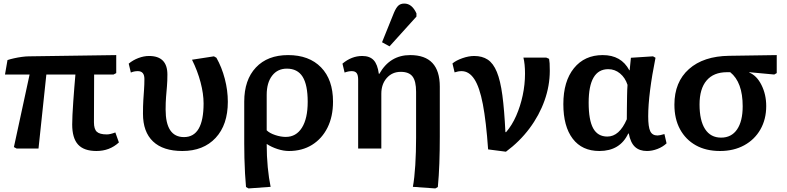

<svg xmlns="http://www.w3.org/2000/svg" viewBox="-20 -833 4417 1077"><path d="M521 14Q451 14 418 -22Q385 -58 385 -135Q385 -155 386.5 -189Q388 -223 391 -263.5Q394 -304 397 -343.5Q400 -383 403 -415H240L196 0H73L58 -8L146 -415H8L22 -496Q36 -501 58.5 -506Q81 -511 103.5 -514Q126 -517 142 -517L632 -524V-423L617 -415H508Q508 -352 507.5 -283.5Q507 -215 507 -147Q507 -109 523 -94Q539 -79 579 -79Q598 -79 627 -90L647 -34Q595 14 521 14Z M1003 14Q895 14 838.5 -39.5Q782 -93 782 -195Q782 -240 784 -271.5Q786 -303 788 -330.5Q790 -358 790 -390Q790 -434 753 -434Q732 -434 714 -426L702 -476Q726 -496 756.5 -507.5Q787 -519 816 -519Q919 -519 919 -415Q919 -378 916.5 -349Q914 -320 911.5 -289.5Q909 -259 909 -219Q909 -64 1012 -64Q1122 -64 1122 -253Q1122 -307 1105 -371.5Q1088 -436 1057 -498L1180 -517L1194 -509Q1224 -456 1241 -391Q1258 -326 1258 -262Q1258 -133 1189.5 -59.5Q1121 14 1003 14Z M1374 224 1360 216Q1357 184 1354.5 141Q1352 98 1351 53.5Q1350 9 1350 -27V-263Q1350 -385 1415.5 -454.5Q1481 -524 1596 -524Q1714 -524 1781 -455Q1848 -386 1848 -263Q1848 -179 1817 -117Q1786 -55 1730.5 -20.5Q1675 14 1601 14Q1570 14 1536.5 3Q1503 -8 1477 -25H1476Q1476 44 1482 105.5Q1488 167 1498 215ZM1583 -65Q1641 -65 1673.5 -116.5Q1706 -168 1706 -262Q1706 -357 1677.5 -402.5Q1649 -448 1589 -448Q1537 -448 1506.5 -408.5Q1476 -369 1476 -301V-102Q1492 -86 1523.5 -75.5Q1555 -65 1583 -65Z M2422 224 2296 215Q2305 166 2309.5 93.5Q2314 21 2314 -61V-318Q2314 -378 2294 -404Q2274 -430 2228 -430Q2180 -430 2149.5 -395.5Q2119 -361 2119 -307V0H1989V-386Q1989 -412 1980.5 -423Q1972 -434 1953 -434Q1934 -434 1913 -426L1901 -476Q1952 -519 2012 -519Q2054 -519 2076 -495.5Q2098 -472 2105 -419H2108Q2167 -524 2281 -524Q2447 -524 2447 -347V-67Q2447 12 2444.5 83Q2442 154 2436 216ZM2165 -573 2123 -596 2190 -762Q2202 -790 2214.5 -801.5Q2227 -813 2248 -813Q2291 -813 2316 -758V-740Z M2818 18 2718 5Q2707 -152 2688.5 -248.5Q2670 -345 2640.5 -389.5Q2611 -434 2569 -434Q2550 -434 2530 -427L2518 -477Q2538 -494 2573.5 -506.5Q2609 -519 2640 -519Q2685 -519 2716 -498.5Q2747 -478 2767 -429.5Q2787 -381 2798 -298.5Q2809 -216 2815 -92H2819Q2852 -130 2875.5 -183.5Q2899 -237 2912 -298Q2925 -359 2925 -420Q2925 -474 2916 -510H3044L3060 -503Q3062 -491 3063 -478Q3064 -465 3064 -436Q3064 -352 3034.5 -269Q3005 -186 2950 -112.5Q2895 -39 2818 18Z M3342 14Q3245 14 3192.5 -55Q3140 -124 3140 -249Q3140 -377 3199.5 -450.5Q3259 -524 3361 -524Q3465 -524 3510 -439H3512L3519 -509L3643 -517L3657 -509Q3637 -410 3626.5 -326.5Q3616 -243 3616 -181Q3616 -121 3627.5 -97Q3639 -73 3668 -73Q3680 -73 3707 -81L3719 -29Q3698 -9 3668 2.5Q3638 14 3609 14Q3567 14 3542 -9Q3517 -32 3507 -84H3504Q3458 14 3342 14ZM3387 -67Q3454 -67 3496 -164Q3496 -190 3496.5 -225.5Q3497 -261 3497.5 -295.5Q3498 -330 3500 -357Q3487 -397 3458 -421Q3429 -445 3392 -445Q3282 -445 3282 -257Q3282 -159 3307.5 -113Q3333 -67 3387 -67Z M4019 14Q3940 14 3883 -18Q3826 -50 3794.5 -108Q3763 -166 3763 -246Q3763 -373 3844.5 -445.5Q3926 -518 4070 -520L4337 -524V-423L4323 -415L4183 -428V-426Q4225 -409 4251.5 -356Q4278 -303 4278 -238Q4278 -164 4245.5 -107Q4213 -50 4154.5 -18Q4096 14 4019 14ZM4025 -61Q4083 -61 4114.5 -107Q4146 -153 4146 -237Q4146 -372 4076 -428H4058Q3983 -428 3943.5 -381.5Q3904 -335 3904 -247Q3904 -157 3935 -109Q3966 -61 4025 -61Z"/></svg>

Font: Literata 12pt SemiBold
Style: Regular
Weight: 600
Designer: Latin by Veronika Burian and Jose Scaglione. Greek by Irene Vlachou. Cyrillic by Vera Evstafieva.
Foundry: TypeTogether
Version: Version 3.002